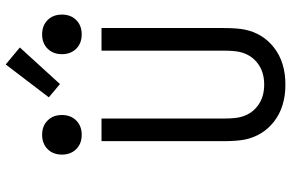

<svg xmlns="http://www.w3.org/2000/svg" viewBox="-202 -858 1070 707"><g transform="rotate(-90 333.5 -505.0)"><path d="M507.2 -865.2Q527.3 -885.4 559.9 -885.4Q592.4 -885.4 612.6 -865.2Q632.8 -845.1 632.8 -812.5Q632.8 -779.9 612.6 -759.8Q592.4 -739.6 559.9 -739.6Q527.3 -739.6 507.2 -759.8Q487 -779.9 487 -812.5Q487 -845.1 507.2 -865.2ZM137.4 -865.2Q157.6 -885.4 190.1 -885.4Q222.7 -885.4 242.8 -865.2Q263 -845.1 263 -812.5Q263 -779.9 242.8 -759.8Q222.7 -739.6 190.1 -739.6Q157.6 -739.6 137.4 -759.8Q117.2 -779.9 117.2 -812.5Q117.2 -845.1 137.4 -865.2ZM449.2 -1019.5 511.7 -967.4 377 -819.7 328.1 -860.7ZM583.3 -219.4ZM166.7 -219.4V-666.7H250V-219.4Q250 -177.1 255.2 -156.2Q265 -115.9 296.5 -91.8Q328.1 -67.7 375 -67.7Q421.9 -67.7 453.5 -91.8Q485 -115.9 494.8 -156.2Q500 -177.1 500 -219.4V-666.7H583.3V-219.4Q583.3 -168 577.5 -139.3Q563.8 -72.3 510.4 -30.9Q457 10.4 375 10.4Q293 10.4 239.6 -30.9Q186.2 -72.3 172.5 -139.3Q166.7 -168 166.7 -219.4ZM250 -219.4Z"/></g></svg>

Font: Monoid
Style: Regular
Weight: 400
Width: 4
Monospace: yes
Designer: Andreas Larsen (@larsenwork)
Version: Version 0.61